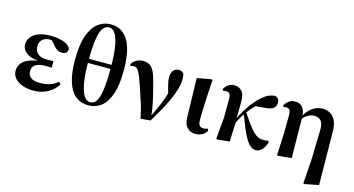

<svg xmlns="http://www.w3.org/2000/svg" viewBox="-102 -1260 3535 1915"><g transform="rotate(15 1665.0 -302.0)"><path d="M265 17Q203 17 152.5 -0.5Q102 -18 72.5 -51.5Q43 -85 43 -132Q43 -169 66 -203Q89 -237 142.5 -259.5Q196 -282 287 -286V-277Q169 -282 117.5 -318.5Q66 -355 66 -408Q66 -448 91 -482Q116 -516 166.5 -536.5Q217 -557 294 -557Q340 -557 382.5 -548.5Q425 -540 456 -523Q487 -506 499 -481Q501 -453 487 -437.5Q473 -422 446 -422Q423 -422 403.5 -429Q384 -436 356 -469L292 -539L354 -541L380 -514Q352 -516 332.5 -517Q313 -518 296 -518Q247 -518 218 -492Q189 -466 189 -421Q189 -375 219.5 -346Q250 -317 320 -317Q335 -317 349.5 -317.5Q364 -318 383 -319V-251Q359 -253 346.5 -253Q334 -253 324 -253Q270 -253 239 -241Q208 -229 195.5 -208.5Q183 -188 183 -160Q183 -123 212 -98.5Q241 -74 306 -74Q368 -74 411.5 -89Q455 -104 492 -135L511 -113Q479 -57 414 -20Q349 17 265 17Z M832 17Q756 17 701 -25.5Q646 -68 616.5 -158Q587 -248 587 -390Q587 -545 621 -640Q655 -735 713 -778.5Q771 -822 843 -822Q919 -822 973 -778.5Q1027 -735 1056 -644.5Q1085 -554 1085 -412Q1085 -260 1052.5 -165.5Q1020 -71 963 -27Q906 17 832 17ZM840 -18Q866 -18 886.5 -34Q907 -50 922 -91.5Q937 -133 945 -207.5Q953 -282 953 -398Q953 -537 938 -623Q923 -709 896.5 -748.5Q870 -788 836 -788Q810 -788 788 -772Q766 -756 751 -715Q736 -674 727.5 -601.5Q719 -529 719 -414Q719 -271 735 -184Q751 -97 778 -57.5Q805 -18 840 -18ZM637 -391V-433H1039V-391Z M1371 11Q1353 -81 1326 -161Q1299 -241 1275 -315Q1245 -403 1224 -440.5Q1203 -478 1174 -478Q1155 -478 1139 -470L1131 -485Q1147 -519 1180 -536Q1213 -553 1250 -553Q1290 -553 1317.5 -535Q1345 -517 1365.5 -474Q1386 -431 1403 -356Q1423 -284 1442.5 -197Q1462 -110 1471 -17H1452L1459 -33Q1485 -84 1505.5 -130Q1526 -176 1543.5 -221Q1561 -266 1574 -313.5Q1587 -361 1597 -413L1587 -246Q1565 -324 1551.5 -377Q1538 -430 1538 -462Q1538 -504 1557.5 -531Q1577 -558 1614 -558Q1632 -558 1643.5 -552.5Q1655 -547 1667 -534Q1671 -519 1672 -505Q1673 -491 1673 -472Q1673 -425 1655 -366.5Q1637 -308 1607.5 -244.5Q1578 -181 1542.5 -118Q1507 -55 1472 2Z M1936 16Q1883 16 1850.5 -19Q1818 -54 1817 -121L1807 -526L1956 -553L1964 -546Q1958 -450 1954.5 -382Q1951 -314 1949 -267Q1947 -220 1946.5 -187Q1946 -154 1946 -129Q1946 -87 1961.5 -72.5Q1977 -58 2000 -58Q2014 -58 2024 -61Q2034 -64 2042 -68L2054 -50Q2044 -26 2012.5 -5Q1981 16 1936 16Z M2161 14 2152 6 2172 -219 2173 -403Q2173 -446 2161 -460.5Q2149 -475 2119 -475Q2112 -475 2105.5 -474.5Q2099 -474 2092 -472L2086 -488Q2101 -515 2126.5 -534.5Q2152 -554 2188 -554Q2237 -554 2267.5 -521.5Q2298 -489 2297 -413Q2297 -368 2296 -321.5Q2295 -275 2295 -229L2298 -225Q2296 -167 2293.5 -112Q2291 -57 2289 0ZM2282 -168 2265 -187H2269L2279 -212Q2304 -267 2336 -320.5Q2368 -374 2405 -420Q2442 -466 2478 -497Q2516 -529 2545 -541.5Q2574 -554 2608 -557Q2627 -553 2640 -539Q2653 -525 2653 -496Q2653 -457 2626.5 -438.5Q2600 -420 2550 -416L2432 -405L2520 -471Q2482 -442 2443.5 -404Q2405 -366 2365 -314L2361 -307Q2346 -285 2334 -265Q2322 -245 2309.5 -222.5Q2297 -200 2282 -168ZM2561 17Q2531 17 2505 -4.5Q2479 -26 2454.5 -67.5Q2430 -109 2404.5 -170.5Q2379 -232 2349 -311L2368 -330Q2408 -269 2439.5 -225.5Q2471 -182 2497.5 -154Q2524 -126 2551 -113.5Q2578 -101 2610 -101Q2627 -101 2638 -103Q2649 -105 2657 -108L2666 -93Q2650 -38 2621 -10.5Q2592 17 2561 17Z M2780 8 2791 -229 2792 -405Q2792 -446 2781 -460.5Q2770 -475 2746 -475Q2739 -475 2732 -474.5Q2725 -474 2717 -472L2711 -487Q2726 -514 2752.5 -534Q2779 -554 2816 -554Q2848 -554 2871.5 -540.5Q2895 -527 2909 -497.5Q2923 -468 2924 -417V-413L2929 0L2788 14ZM3106 212 3123 -28 3131 -333Q3133 -386 3121.5 -414.5Q3110 -443 3088.5 -454.5Q3067 -466 3038 -466Q3008 -466 2973.5 -448Q2939 -430 2915 -392L2904 -400H2907Q2927 -455 2959.5 -490Q2992 -525 3029.5 -541Q3067 -557 3102 -557Q3137 -557 3172.5 -540Q3208 -523 3232 -479Q3256 -435 3256 -355L3262 189L3115 218Z"/></g></svg>

Font: Noto Serif TC ExtraBold
Style: Regular
Weight: 800
Designer: Ryoko NISHIZUKA 西塚涼子 (kana & ideographs); Frank Grießhammer (Latin, Greek & Cyrillic); Wenlong ZHANG 张文龙 (bopomofo); San
Foundry: Adobe
Version: Version 2.002-H1;hotconv 1.1.0;makeotfexe 2.6.0